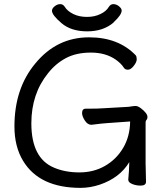

<svg xmlns="http://www.w3.org/2000/svg" viewBox="-20 -894 792 931"><path d="M570 -843Q570 -822 531 -786V-785Q481 -742 403 -742Q325 -742 278.5 -781.5Q232 -821 232 -842Q232 -853 245 -863.5Q258 -874 272 -874Q286 -874 294 -861Q307 -840 335.5 -826Q364 -812 401.5 -812Q439 -812 467 -826Q495 -839 508 -861Q516 -874 530 -874Q544 -874 557 -863.5Q570 -853 570 -843ZM688 -13Q688 6 662 6Q641 6 623 -1Q602 -9 602 -22V-23V-24Q606 -65 607 -108Q561 -32 465 1Q417 17 371 17Q171 17 92 -114Q50 -183 50 -281Q50 -465 151 -586Q255 -713 412 -713Q554 -713 638 -626Q643 -620 643 -606.5Q643 -593 628.5 -574.5Q614 -556 600.5 -556Q587 -556 581 -565Q568 -586 541 -605Q492 -639 421 -639Q350 -639 300 -612.5Q250 -586 213 -539Q132 -439 132 -296Q132 -127 242 -81Q296 -58 365 -58Q434 -58 489 -89.5Q544 -121 577 -176.5Q610 -232 611 -305L499 -297Q479 -296 424 -289H422Q405 -289 391.5 -309.5Q378 -330 378 -346Q378 -367 396 -367H410Q454 -367 480 -369L603 -376Q611 -377 620 -378.5Q629 -380 638.5 -380Q648 -380 662 -370Q695 -345 695 -327Q695 -317 689 -311Q686 -308 686 -299V-101Q686 -93 687 -58Q688 -23 688 -13Z"/></svg>

Font: Moon Stars Kai
Style: Bold
Weight: 700
Designer: GuiWonder
Version: Version 1.101